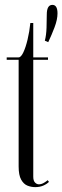

<svg xmlns="http://www.w3.org/2000/svg" viewBox="-20 -759 256 788"><path d="M164 -592Q170 -614.5 171 -645.5Q172 -676.5 172 -699Q172 -739 195 -739Q216 -739 216 -704Q216 -679 204 -647.2Q192 -615.5 178 -586ZM124.5 9Q108 9 92.5 2.8Q77 -3.5 66.8 -21.8Q56.5 -40 56.5 -76V-513.5H7.5V-523.5H56.5Q66 -523.5 75.8 -544Q85.5 -564.5 93.2 -596.8Q101 -629 104.5 -664.5H116.5V-523.5H177V-513.5H116.5V-34Q116.5 -17 123.8 -9.8Q131 -2.5 139.5 -2.5Q150 -2.5 160.8 -9Q171.5 -15.5 175.5 -19.5L181 -12.5Q172 -3.5 157.5 2.8Q143 9 124.5 9Z"/></svg>

Font: Imbue 100pt Light
Style: Regular
Weight: 300
Designer: Tyler Finck
Foundry: Etcetera Type Company
Version: Version 1.102; ttfautohint (v1.8.3)